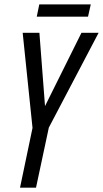

<svg xmlns="http://www.w3.org/2000/svg" viewBox="-20 -865 475 885"><path d="M72.3 0 129.9 -275.4 84.5 -713.9H161.6L187.5 -376L355.5 -713.9H434.6L205.1 -276.9L146 0ZM149.4 -788.1 161.1 -844.7H398.4L385.7 -788.1Z"/></svg>

Font: Open Sans Condensed
Style: Italic
Weight: 400
Width: 3
Italic angle: -12°
Designer: Monotype Design Team
Foundry: Monotype Imaging Inc.
Version: Version 3.000